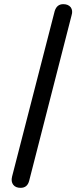

<svg xmlns="http://www.w3.org/2000/svg" viewBox="-20 -750 367 923"><path d="M79 153C100.5 153 114 142 120 120C120 120 324 -676 324 -676C324 -676 324 -676 324 -676C329 -691.5 327.5 -704.5 320 -715C312 -725 300 -730 284 -730C284 -730 284 -730 284 -730C263.5 -730 250 -719 243 -697C243 -697 38 99 38 99C38 99 38 99 38 99C34 115 36 128 43.5 138C51 148 63 153 79 153C79 153 79 153 79 153Z"/></svg>

Font: Jura-Fortis-Bold
Style: Bold
Weight: 500
Designer: Daniel Johnson, Alexei Vanyashin, Mirko Velimirovic
Foundry: Daniel Johnson
Version: ""